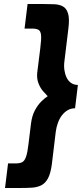

<svg xmlns="http://www.w3.org/2000/svg" viewBox="-20 -781 415 954"><path d="M57 31Q78 31 90 25Q102 19 109.5 -2.5Q117 -24 122 -69L134 -167Q139 -206 153.5 -233Q168 -260 186 -277.5Q204 -295 217 -303Q208 -312 194 -328Q180 -344 171 -367.5Q162 -391 165 -420L180 -540Q186 -586 184 -606.5Q182 -627 171 -633Q160 -639 139 -639H102L117 -761H196Q224 -761 249 -760Q274 -759 292 -749.5Q310 -740 318 -714.5Q326 -689 320 -641L300 -476Q297 -454 300 -433Q303 -412 311 -395.5Q319 -379 333 -369Q347 -359 367 -359L353 -243Q332 -243 315.5 -233Q299 -223 287 -207Q275 -191 267.5 -170Q260 -149 257 -126L238 32Q232 80 218.5 105Q205 130 184.5 140Q164 150 138.5 151.5Q113 153 84 153H5L20 31Z"/></svg>

Font: Josefin Sans Thin
Style: Bold Italic
Weight: 700
Italic angle: -7°
Version: Version 2.000